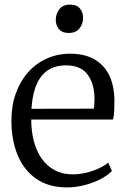

<svg xmlns="http://www.w3.org/2000/svg" viewBox="-20 -802 548 833"><path d="M270 11Q191.5 11 137.8 -26Q84 -63 56.8 -128.5Q29.5 -194 29.5 -279.5Q29.5 -344 48.8 -397.2Q68 -450.5 102.5 -489Q137 -527.5 183.5 -548.2Q230 -569 285 -569Q373.5 -569 423.5 -518.8Q473.5 -468.5 476.5 -371.5Q476.5 -343 475.5 -321.5Q474.5 -300 470.5 -283.5H115.5Q115.5 -233 126.8 -189.8Q138 -146.5 160.8 -114Q183.5 -81.5 217.5 -63.5Q251.5 -45.5 296 -45.5Q339 -45.5 382.8 -61Q426.5 -76.5 449.5 -96.5L465.5 -60Q446.5 -40.5 415.5 -24.5Q384.5 -8.5 346.5 1.2Q308.5 11 270 11ZM116.5 -330 387 -330.5Q388.5 -338.5 389.2 -352Q390 -365.5 390 -374.5Q390 -436 361 -477.2Q332 -518.5 265 -518.5Q235 -518.5 209.2 -508.5Q183.5 -498.5 163.8 -476.2Q144 -454 132 -418Q120 -382 116.5 -330ZM277 -659Q250 -659 236 -675.2Q222 -691.5 222 -716.5Q222 -741 237.2 -761.5Q252.5 -782 284 -782H285Q312.5 -782 326.5 -765.5Q340.5 -749 340.5 -724.5Q340.5 -699.5 325.2 -679.2Q310 -659 278 -659Z"/></svg>

Font: Merriweather 20pt Light
Style: Regular
Weight: 300
Version: Version 2.100